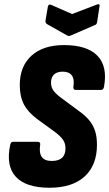

<svg xmlns="http://www.w3.org/2000/svg" viewBox="-20 -875 514 903"><path d="M213 8Q102 8 54.5 -43.5Q7 -95 28 -194Q31 -208 41 -208H157Q171 -208 169 -194Q163 -156 176.5 -137Q190 -118 223 -118Q256 -118 272 -133Q288 -148 288 -178Q288 -192 283.5 -204Q279 -216 269 -227Q259 -238 243 -251L155 -315Q112 -347 92.5 -384Q73 -421 73 -475Q73 -563 128 -613Q183 -663 281 -663Q390 -663 438.5 -612.5Q487 -562 469 -466Q466 -452 455 -452H337Q324 -452 325 -466Q331 -502 318 -520Q305 -538 275 -538Q248 -538 234 -524.5Q220 -511 220 -487Q220 -466 229.5 -451.5Q239 -437 262 -419L355 -350Q384 -329 401.5 -307Q419 -285 427.5 -258Q436 -231 436 -194Q436 -98 378 -45Q320 8 213 8ZM434 -853Q451 -860 448 -845L437 -773Q436 -767 434 -763Q432 -759 426 -757L313 -708Q304 -704 296 -708L204 -760Q198 -763 195.5 -767.5Q193 -772 194 -778L205 -843Q208 -858 221 -852L319 -809Z"/></svg>

Font: Sofia Sans Condensed Black
Style: Italic
Weight: 900
Italic angle: -9°
Version: Version 4.100